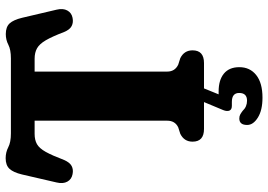

<svg xmlns="http://www.w3.org/2000/svg" viewBox="-158 -602 971 696"><g transform="rotate(-90 328.0 -253.5)"><path d="M193 -700H465Q496.5 -700 514.2 -709.2Q532 -718.5 553 -718.5Q579 -718.5 591.8 -704.5Q604.5 -690.5 612 -659.5L641.5 -534Q647 -511 638.5 -495.5Q630 -480 612 -476.5Q595 -473 582 -479.8Q569 -486.5 560.5 -507Q544 -550.5 530.5 -573.5Q517 -596.5 501.5 -605.2Q486 -614 463.5 -614H417V-133.5Q417 -105.5 442 -93.5L465.5 -86Q494 -72 494 -41.5Q494 0 448 0H209Q163 0 163 -41.5Q163 -72 191.5 -86L215 -93.5Q239 -105 239 -133.5V-614H191Q169 -614 154 -605.5Q139 -597 126 -573.8Q113 -550.5 96.5 -507Q87.5 -486.5 74.8 -479.8Q62 -473 45 -476.5Q26.5 -480 18 -495.5Q9.5 -511 15 -534L44 -659.5Q51.5 -691 64.5 -705Q77.5 -719 103 -719Q124.5 -719 142.8 -709.5Q161 -700 193 -700ZM310 -8.5H359.5L334.5 53Q339.5 53 344.5 53Q386.5 53 409.8 72.2Q433 91.5 433 128Q433 166.5 404.5 189.2Q376 212 322.5 212Q277 212 250.2 195.2Q223.5 178.5 223.5 156.5Q223.5 128 247 128Q255.5 128 261.8 131.5Q268 135 274.5 140Q289.5 156 311.5 156Q339.5 156 339.5 127.5Q339.5 101 307 101H293Q279 101 275.5 92Q272 83 277.5 69.5Z"/></g></svg>

Font: Fraunces 144pt SuperSoft
Style: Bold
Weight: 700
Version: Version 1.000;[b76b70a41]